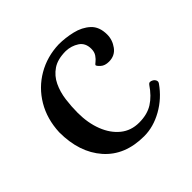

<svg xmlns="http://www.w3.org/2000/svg" viewBox="-127 -591 730 730"><g transform="rotate(-45 237.5 -226.5)"><path d="M259 12Q156 12 98.5 -53.5Q41 -119 41 -227Q44 -296 75.5 -349Q107 -402 159.5 -432.5Q212 -463 276 -465Q311 -465 347.5 -456.5Q384 -448 408.5 -425.5Q433 -403 433 -361Q433 -332 415 -307.5Q397 -283 365 -283Q343 -283 331 -294Q319 -305 319 -310Q319 -312 327.5 -318.5Q336 -325 344 -336.5Q352 -348 352 -365Q352 -397 329 -412Q306 -427 277 -428Q233 -428 206.5 -410Q180 -392 166 -362.5Q152 -333 147.5 -298Q143 -263 143 -230Q143 -175 160 -131.5Q177 -88 208 -63Q239 -38 282 -38Q326 -38 356 -57Q386 -76 411 -113Q418 -123 432 -115Q439 -111 442 -104Q445 -97 440 -90Q407 -43 358 -15.5Q309 12 259 12Z"/></g></svg>

Font: Alice
Style: Regular
Weight: 400
Designer: Ksenia Yerulevich
Foundry: Cyreal (http://www.cyreal.org/)
Version: Version 2.003; ttfautohint (v1.8.3)